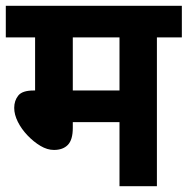

<svg xmlns="http://www.w3.org/2000/svg" viewBox="-20 -642 647 662"><path d="M521 -513V0H392V-221H231V-201Q231 -160 214 -142.5Q197 -125 166 -125Q143 -125 119.5 -139Q96 -153 75 -175Q54 -197 41.5 -222Q29 -247 29 -270Q29 -295 43 -312.5Q57 -330 96 -330H101V-513H0V-622H607V-513ZM392 -513H231V-330H392Z"/></svg>

Font: Noto Sans SemiCondensed
Style: Bold
Weight: 700
Width: 4
Designer: Monotype Design Team
Foundry: Monotype Imaging Inc.
Version: Version 2.013; ttfautohint (v1.8.4.7-5d5b)